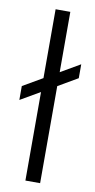

<svg xmlns="http://www.w3.org/2000/svg" viewBox="-106 -766 398 803"><g transform="rotate(10 93.5 -364.0)"><path d="M125.5 -727.5H63V-435.1L-20.5 -386.7V-327.6L63 -376V0H125.5V-412.1L208.5 -460.4V-519.5L125.5 -471.2Z"/></g></svg>

Font: Raveo Display Display Light
Style: Regular
Weight: 300
Designer: Jakub Foglar, Rasmus Andersson (Inter)
Foundry: Jakubfoglar.com
Version: Version 1.100;Glyphs 3.2.3 (3260)